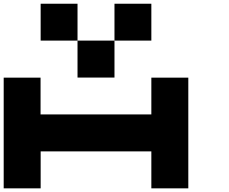

<svg xmlns="http://www.w3.org/2000/svg" viewBox="-20 -820 1240 1040"><path d="M799.8 -799.8V-600.1H600.1V-799.8ZM200.2 0V200.2H0V-399.4H199.7V-199.7H200.2V-200.2H799.8V-399.4H1000V200.2H799.8V0ZM200.2 -799.8H399.9V-600.1H200.2ZM399.9 -600.1H600.1V-399.9H399.9Z"/></svg>

Font: QuinqueFive
Style: Regular
Weight: 400
Monospace: yes
Designer: GGBotNet
Foundry: GGBotNet
Version: 1.1